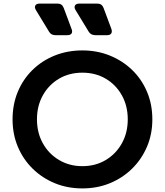

<svg xmlns="http://www.w3.org/2000/svg" viewBox="-20 -1038 918 1070"><path d="M439 12Q356 12 285.5 -17Q215 -46 162 -98Q109 -150 79.5 -220Q50 -290 50 -373Q50 -456 79 -526Q108 -596 161 -648Q214 -700 285 -728.5Q356 -757 439 -757Q522 -757 593 -728Q664 -699 717 -647.5Q770 -596 799.5 -526Q829 -456 829 -373Q829 -290 799 -220Q769 -150 716 -98Q663 -46 592.5 -17Q522 12 439 12ZM439 -112Q512 -112 569 -146Q626 -180 659 -239Q692 -298 692 -373Q692 -448 659 -507Q626 -566 569 -599.5Q512 -633 439 -633Q366 -633 309 -599.5Q252 -566 219 -507Q186 -448 186 -373Q186 -298 219 -239Q252 -180 309.5 -146Q367 -112 439 -112ZM289 -842Q264 -842 253 -862L180 -982Q171 -997 177 -1007.5Q183 -1018 201 -1018H301Q326 -1018 335 -994L379 -876Q385 -860 378.5 -851Q372 -842 355 -842ZM511 -842Q486 -842 474 -862L401 -982Q392 -997 398 -1007.5Q404 -1018 422 -1018H522Q548 -1018 557 -994L601 -876Q606 -860 599.5 -851Q593 -842 577 -842Z"/></svg>

Font: Pitagon Sans Text
Style: Bold
Weight: 700
Designer: Travis Tran
Foundry: Pitagon
Version: Version 1.001; ttfautohint (v1.8.4.7-5d5b);gftools[0.9.26]